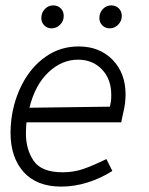

<svg xmlns="http://www.w3.org/2000/svg" viewBox="-20 -680 552 711"><path d="M76 -186Q76 -126 105 -84Q134 -42 212 -42Q252 -42 287.5 -54Q323 -66 374 -91L396 -47Q354 -20 305 -4.5Q256 11 207 11Q116 11 67.5 -43Q19 -97 19 -189Q19 -212 22 -237Q31 -310 64 -372Q97 -434 150.5 -471Q204 -508 271 -508Q349 -508 397 -458.5Q445 -409 445 -330Q445 -319 443 -297Q440 -276 434 -252Q433 -246 429 -227H78Q76 -205 76 -186ZM387 -285 391 -306Q392 -314 392 -329Q392 -387 357.5 -423Q323 -459 269 -459Q209 -459 159.5 -412.5Q110 -366 89 -281ZM133 -613Q133 -633 146 -646.5Q159 -660 177 -660Q194 -660 205 -649Q216 -638 216 -621Q216 -602 202.5 -588.5Q189 -575 171 -575Q155 -575 144 -586Q133 -597 133 -613ZM348 -613Q348 -633 361 -646.5Q374 -660 392 -660Q409 -660 420 -649Q431 -638 431 -621Q431 -602 417.5 -588.5Q404 -575 386 -575Q370 -575 359 -586Q348 -597 348 -613Z"/></svg>

Font: Bellota Text
Style: Italic
Weight: 400
Italic angle: -7.5°
Designer: Kemie Guaida
Foundry: Kemie Guaida
Version: Version 4.001